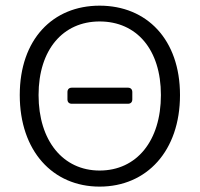

<svg xmlns="http://www.w3.org/2000/svg" viewBox="-20 -657 715 688"><path d="M50.8 -316.4C50.8 -116.2 168.9 11.7 336.9 11.7C505.9 11.7 625 -116.2 625 -316.4C625 -515.6 505.9 -636.7 336.9 -636.7C168.9 -636.7 50.8 -515.6 50.8 -316.4ZM556.6 -316.4C556.6 -152.3 469.7 -45.9 336.9 -45.9C206.1 -45.9 118.2 -152.3 118.2 -316.4C118.2 -479.5 206.1 -580.1 336.9 -580.1C469.7 -580.1 556.6 -479.5 556.6 -316.4ZM221.7 -327.1V-300.8C221.7 -291 227.5 -285.2 237.3 -285.2H438.5C448.2 -285.2 454.1 -291 454.1 -300.8V-327.1C454.1 -336.9 448.2 -342.8 438.5 -342.8H237.3C227.5 -342.8 221.7 -336.9 221.7 -327.1Z"/></svg>

Font: Ed Sans Neue Light
Style: Regular
Weight: 300
Designer: Stephen Hutchings
Version: Version 1.004;PS 001.004;hotconv 1.0.88;makeotf.lib2.5.64775